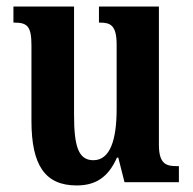

<svg xmlns="http://www.w3.org/2000/svg" viewBox="-20 -556 588 586"><path d="M214 10C271 10 310 -14 337 -75H341L360 0H526V-49H519C488 -49 465 -55 465 -114V-536H282V-487H285C316 -487 336 -480 336 -420V-223C336 -129 316 -67 265 -67C218 -67 206 -112 206 -207V-536H21V-487H24C64 -487 76 -475 76 -417V-187C76 -51 118 10 214 10Z"/></svg>

Font: Noto Serif Bengali ExtraCondensed
Style: Regular
Weight: 400
Width: 2
Designer: Juan Bruce, Universal Thirst, Indian Type Foundry and the Monotype Design Team.
Foundry: Monotype Imaging Inc.
Version: Version 2.003